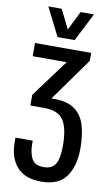

<svg xmlns="http://www.w3.org/2000/svg" viewBox="-111 -1097 678 1161"><g transform="rotate(10 228.0 -516.5)"><path d="M228 9Q129 9 79.5 -46.5Q30 -102 30 -199V-226H136V-208Q136 -153 154.5 -116.5Q173 -80 228 -80Q267 -80 287 -98.5Q307 -117 314 -151Q321 -185 321 -229Q321 -333 289 -383Q257 -433 170 -433H85V-499L256 -729H47V-810H392V-761L203 -497H222Q302 -497 347 -464Q392 -431 410 -371Q428 -311 428 -229Q428 -121 381.5 -56Q335 9 228 9ZM175 -869 88 -1042H170L228 -925L286 -1042H368L280 -869Z"/></g></svg>

Font: Oswald
Style: Regular
Weight: 400
Designer: Vernon Adams
Foundry: Vernon Adams
Version: Version 4.103; ttfautohint (v1.8.3)